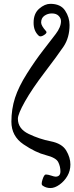

<svg xmlns="http://www.w3.org/2000/svg" viewBox="-20 -745 385 996"><path d="M39.1 -113.8Q39.1 -179.2 57.9 -237.3Q76.7 -295.4 119.9 -363.5Q163.1 -431.6 202.4 -482.2Q241.7 -532.7 269 -568.6Q296.4 -604.5 296.4 -635.3Q296.4 -650.4 284.2 -662.8Q272 -675.3 249 -675.3Q227.5 -675.3 210.4 -663.3Q193.4 -651.4 193.4 -627.9Q193.4 -611.8 219.2 -583Q226.6 -574.7 208.5 -563.2Q190.4 -551.8 181.6 -559.1Q153.8 -584 154.3 -627.9Q154.3 -674.8 183.3 -700Q212.4 -725.1 241.2 -725.1Q294.4 -725.1 317.6 -690.2Q340.8 -655.3 340.8 -615.2Q340.8 -549.8 309.6 -503.4Q278.3 -457 212.4 -370.6Q146.5 -284.2 109.6 -218.8Q72.8 -153.3 72.8 -128.9Q72.8 -77.1 128.7 -50.3Q184.6 -23.4 243.2 -12Q301.8 -0.5 323.5 35.9Q345.2 72.3 345.2 108.4Q345.2 140.6 329.6 167.7Q314 194.8 289.1 212.6Q264.2 230.5 241.7 230.5Q217.8 230.5 199.7 216.8Q192.4 211.4 200.7 185.8Q209 160.2 217.8 160.2Q228.5 160.2 245.1 165.8Q261.7 171.4 268.1 171.4Q293.5 171.4 293.5 144Q293.5 119.1 282.2 96.2Q271 73.2 218 59.8Q165 46.4 102.1 3.9Q39.1 -38.6 39.1 -113.8Z"/></svg>

Font: Junicode
Style: Regular
Weight: 400
Designer: Peter S. Baker
Foundry: Briery Creek Software
Version: Version 0.7.2